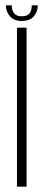

<svg xmlns="http://www.w3.org/2000/svg" viewBox="-20 -699 180 719"><path d="M43.5 0V-595.5H79.5V0ZM61 -620.5Q32.5 -620.5 17.2 -638Q2 -655.5 2 -679H24Q24 -660.5 32.8 -649.2Q41.5 -638 61 -638Q83 -638 91 -649.5Q99 -661 99 -679H121.5Q121.5 -655.5 106.8 -638Q92 -620.5 61 -620.5Z"/></svg>

Font: Anybody ExtraLight
Style: Regular
Weight: 200
Designer: Tyler Finck
Foundry: Etcetera Type Company
Version: Version 1.010; ttfautohint (v1.8.3) -l 8 -r 50 -G 200 -x 14 